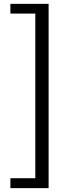

<svg xmlns="http://www.w3.org/2000/svg" viewBox="-20 -811 378 1001"><path d="M34.2 169.9V118.2H164.1V-740.2H34.2V-791H233.4V169.9Z"/></svg>

Font: Gen Shin Gothic Regular
Style: Regular
Weight: 400
Designer: [Source Han Sans]
Ryoko NISHIZUKA  (kana & ideographs); Paul D. Hunt (Latin, Greek & Cyrillic); Wenlong ZHANG  (bopomofo
Version: Version 1.002.20150607